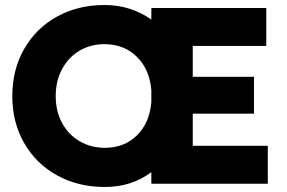

<svg xmlns="http://www.w3.org/2000/svg" viewBox="-20 -732 1143 765"><path d="M29 -349Q29 -454 76 -536.5Q123 -619 206.5 -665.5Q290 -712 396 -712Q501 -712 583 -654V-700H1041V-549H748V-426H992V-279H748V-151H1047V0H583V-46Q504 13 398 13Q291 13 207 -33.5Q123 -80 76 -162.5Q29 -245 29 -349ZM398 -143Q475 -143 525.5 -192.5Q576 -242 583 -325V-373Q576 -456 525 -506Q474 -556 396 -556Q340 -556 296 -529.5Q252 -503 227 -456Q202 -409 202 -349Q202 -289 227 -242.5Q252 -196 297 -169.5Q342 -143 398 -143Z"/></svg>

Font: Oak Sans ExtraBold
Style: Regular
Weight: 800
Designer: Erik Kennedy, Walven
Foundry: Erik Kennedy, Walven
Version: Version 1.000